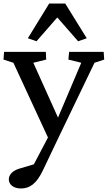

<svg xmlns="http://www.w3.org/2000/svg" viewBox="-25 -801 611 1089"><path d="M563 -507H367L363 -463L436 -445L304 -134L164 -445L237 -463L235 -507H-2L-5 -463L51 -445L247 -21L167 131L86 155C45 167 25 191 25 216C25 247 53 268 94 268C143 268 181 242 217 168L310 -27L511 -445L566 -463ZM133 -584 182 -567 300 -702 418 -567 467 -584 345 -781H254Z"/></svg>

Font: TPK Tissa Web Medium
Style: Regular
Weight: 500
Designer: Jacques Le Bailly, Suppakit Chalermlarp | Katatrad Co.,Ltd.
Foundry: Jacques Le Bailly, Cadson Demak Co.,Ltd.
Version: Version 5.000;Glyphs 3.1.2 (3151)